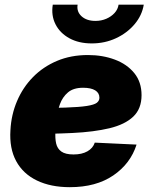

<svg xmlns="http://www.w3.org/2000/svg" viewBox="-20 -776 636 808"><path d="M273.9 11.7Q193.4 11.7 135.3 -16.4Q77.1 -44.4 48.1 -97.9Q19 -151.4 23.9 -228Q27.3 -293.5 51.8 -350.8Q76.2 -408.2 118.9 -451.7Q161.6 -495.1 220 -519.8Q278.3 -544.4 350.1 -544.4Q412.1 -544.4 463.4 -525.1Q514.6 -505.9 545.2 -468.3Q575.7 -430.7 575.7 -375.5Q575.7 -318.4 540.8 -285.2Q505.9 -252 440.7 -236.3Q375.5 -220.7 284.4 -216.3Q193.4 -211.9 80.6 -211.9L98.6 -321.3Q195.3 -321.3 254.6 -323.2Q314 -325.2 345.2 -330.1Q376.5 -335 387.5 -343.5Q398.4 -352.1 398.4 -364.7Q398.4 -384.8 380.6 -395.8Q362.8 -406.7 329.6 -406.7Q289.1 -406.7 266.1 -387.2Q243.2 -367.7 232.4 -338.1Q221.7 -308.6 218.3 -277.3Q214.8 -246.1 213.4 -222.7Q211.4 -193.8 216.3 -172.1Q221.2 -150.4 238.3 -138.2Q255.4 -126 289.6 -126Q324.7 -126 347.9 -139.2Q371.1 -152.3 378.9 -175.8L554.7 -167.5Q529.3 -87.4 456.8 -37.8Q384.3 11.7 273.9 11.7ZM366.2 -593.3Q311.5 -593.3 272 -615Q232.4 -636.7 213.6 -673.8Q194.8 -710.9 202.1 -756.3H306.6Q301.8 -727.1 323.2 -707.5Q344.7 -688 381.8 -688Q406.2 -688 427.2 -697Q448.2 -706.1 462.2 -721.4Q476.1 -736.8 479 -756.3H585Q577.6 -710.9 546.1 -673.8Q514.6 -636.7 467.8 -615Q420.9 -593.3 366.2 -593.3Z"/></svg>

Font: Inter 20pt Black
Style: Italic
Weight: 900
Italic angle: -9.3988°
Version: Version 4.001;git-66647c0bb